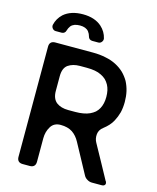

<svg xmlns="http://www.w3.org/2000/svg" viewBox="-134 -1025 913 1117"><g transform="rotate(15 322.5 -466.5)"><path d="M317.4 -796.9H353.5Q365.2 -796.9 373 -806.6Q380.9 -816.4 378.9 -828.1Q370.1 -867.2 338.9 -895.5Q296.9 -932.6 225.6 -932.6Q153.3 -932.6 110.4 -895.5Q80.1 -867.2 71.3 -828.1Q69.3 -816.4 77.1 -806.6Q85 -796.9 96.7 -796.9H132.8Q141.6 -796.9 148.4 -802.2Q155.3 -807.6 157.2 -816.4Q161.1 -831.1 170.9 -844.7Q187.5 -865.2 225.6 -865.2Q261.7 -865.2 278.3 -844.7Q288.1 -832 292 -816.4Q293.9 -807.6 300.8 -802.2Q307.6 -796.9 317.4 -796.9ZM493.2 -230.5Q480.5 -252.9 483.4 -280.3Q486.3 -306.6 509.8 -324.2Q526.4 -336.9 540 -351.6Q553.7 -366.2 563.5 -384.8Q577.1 -410.2 585 -439.5Q591.8 -468.8 591.8 -502.9Q591.8 -536.1 585 -566.4Q578.1 -595.7 564.5 -622.1Q549.8 -647.5 529.3 -668Q507.8 -688.5 479.5 -703.1Q451.2 -717.8 416 -724.6Q380.9 -732.4 338.9 -732.4Q262.7 -732.4 111.3 -732.4Q94.7 -732.4 85.9 -723.6Q77.1 -714.8 77.1 -698.2Q77.1 -476.6 77.1 -34.2Q77.1 -17.6 85.9 -8.8Q94.7 0 111.3 0Q126 0 154.3 0Q170.9 0 179.7 -8.8Q188.5 -17.6 188.5 -34.2Q188.5 -81.1 188.5 -175.8Q188.5 -215.8 208 -247.1Q226.6 -277.3 266.6 -277.3Q309.6 -277.3 337.9 -258.8Q365.2 -240.2 382.8 -207Q406.2 -164.1 433.6 -113.3Q461.9 -61.5 478.5 -30.3Q485.4 -16.6 499 -8.8Q512.7 0 528.3 0Q547.9 0 586.9 0Q601.6 0 606.4 -8.8Q608.4 -11.7 608.4 -15.6Q608.4 -21.5 604.5 -29.3Q603.5 -29.3 603.5 -29.3Q584 -64.5 551.8 -124Q519.5 -182.6 493.2 -230.5ZM415 -387.7Q398.4 -379.9 376 -376Q354.5 -372.1 328.1 -372.1Q313.5 -372.1 286.1 -372.1Q242.2 -372.1 214.8 -392.6Q187.5 -414.1 187.5 -460.9Q187.5 -490.2 187.5 -549.8Q187.5 -598.6 214.8 -618.2Q243.2 -637.7 285.2 -637.7Q298.8 -637.7 327.1 -637.7Q354.5 -637.7 376 -633.8Q398.4 -629.9 415 -621.1Q431.6 -613.3 444.3 -601.6Q456.1 -589.8 464.8 -574.2Q472.7 -559.6 476.6 -542Q480.5 -523.4 480.5 -502.9Q480.5 -482.4 476.6 -464.8Q472.7 -447.3 464.8 -432.6Q464.8 -432.6 464.8 -432.6Q457 -418 444.3 -406.2Q431.6 -395.5 415 -387.7Z"/></g></svg>

Font: DeepSea
Style: Medium
Weight: 500
Designer: Stem
Version: Version 3.019;git-0a5106e0b